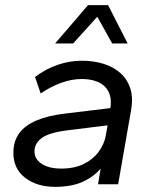

<svg xmlns="http://www.w3.org/2000/svg" viewBox="-20 -716 600 746"><path d="M194 10Q124 10 78 -25Q32 -60 32 -122Q32 -167 54.5 -198Q77 -229 122 -248Q167 -267 235 -275L409 -296Q413 -323 407.5 -344Q402 -365 387.5 -379.5Q373 -394 350 -401.5Q327 -409 297 -409Q260 -409 220 -395Q180 -381 138 -353L116 -417Q159 -449 205 -464.5Q251 -480 298 -480Q344 -480 382.5 -468Q421 -456 448 -432Q475 -408 486.5 -371.5Q498 -335 489 -286L439 0H361L371 -61Q344 -29 301 -9.5Q258 10 194 10ZM218 -61Q269 -61 305.5 -79Q342 -97 363.5 -126.5Q385 -156 391 -189L398 -229L245 -210Q171 -201 142.5 -180Q114 -159 114 -128Q114 -98 142 -79.5Q170 -61 218 -61ZM194 -547 322 -696H400L476 -547H416L358 -651L264 -547Z"/></svg>

Font: Gantari
Style: Italic
Weight: 400
Italic angle: -10°
Designer: Anugrah Pasau
Foundry: Lafontype
Version: Version 1.000; ttfautohint (v1.8.3)